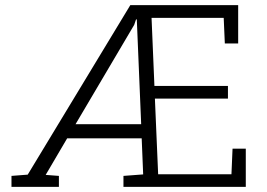

<svg xmlns="http://www.w3.org/2000/svg" viewBox="-20 -731 1045 751"><path d="M24.9 -43 88.4 -47.9 489.7 -710.9H911.6V-561H859.4L855 -661.1H572.8L584 -395H871.6V-345.2H585.9L598.6 -49.3H885.3L889.6 -149.4H941.4V0H462.9V-43L540 -48.8L534.2 -189.9H242.7L158.7 -46.9L210.4 -43V0H24.9ZM275.4 -245.1H532.2L515.1 -654.8L512.2 -655.3L504.9 -633.8Z"/></svg>

Font: TypoPRO Roboto Slab
Style: Light
Weight: 300
Designer: Google
Version: Version 1.100263; 2013; ttfautohint (v0.94.20-1c74) -l 8 -r 